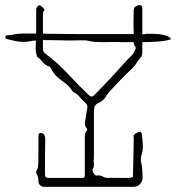

<svg xmlns="http://www.w3.org/2000/svg" viewBox="-20 -719 677 738"><path d="M148 -1Q141 -1 135 -6.5Q129 -12 128 -19Q128 -28 126.5 -36Q125 -44 120 -51Q119 -53 119 -57.5Q119 -62 120 -63Q124 -67 125.5 -75Q127 -83 127.5 -110.5Q128 -138 128 -200Q128 -210 141 -207Q154 -204 154 -183Q153 -156 153 -125.5Q153 -95 153 -48Q153 -35 165 -35H297Q306 -35 306 -46Q306 -51 306 -71.5Q306 -92 306 -118Q306 -144 306 -166Q306 -188 306 -196Q306 -209 314 -217Q317 -220 314 -225Q306 -233 306 -245L314 -296Q317 -303 315.5 -311.5Q314 -320 306 -326Q295 -335 285.5 -347Q276 -359 262 -365Q260 -366 258.5 -369Q257 -372 255 -374Q248 -384 239 -392.5Q230 -401 219 -408Q207 -416 196.5 -426.5Q186 -437 179 -450Q177 -455 173.5 -459.5Q170 -464 165 -465Q152 -470 143.5 -481Q135 -492 124 -500Q121 -503 119 -515Q117 -527 117 -534V-537Q118 -541 118 -563Q107 -563 99 -561Q86 -558 71 -558Q54 -558 37.5 -561.5Q21 -565 6 -569Q0 -570 0.5 -576Q1 -582 7 -583Q22 -584 35 -587Q48 -590 68 -590H119Q119 -618 119 -645.5Q119 -673 119 -679Q119 -691 127 -697Q131 -701 138 -695.5Q145 -690 149 -685Q151 -684 151 -682Q151 -680 150 -679Q146 -675 145.5 -669.5Q145 -664 145 -659V-590Q156 -589 166.5 -589Q177 -589 188 -589Q200 -589 229 -588.5Q258 -588 295.5 -588Q333 -588 370.5 -588Q408 -588 437 -588Q466 -588 477 -588H494Q493 -611 493 -633.5Q493 -656 494 -680Q494 -690 502.5 -695Q511 -700 519 -699Q527 -698 527 -689V-587Q535 -587 541 -589Q573 -590 596.5 -587Q620 -584 634 -574L637 -568Q621 -562 590 -559.5Q559 -557 527 -557V-516Q527 -512 526 -507.5Q525 -503 523 -501Q513 -491 505.5 -478Q498 -465 487 -455Q478 -447 463 -432Q448 -417 432 -400.5Q416 -384 404 -370.5Q392 -357 389 -351Q379 -332 358 -323Q346 -317 343.5 -308.5Q341 -300 341 -289Q341 -245 341 -204Q341 -163 341 -134.5Q341 -106 340 -100Q340 -96 340.5 -92.5Q341 -89 341 -85Q341 -74 336 -68Q333 -64 340 -53.5Q347 -43 351 -44Q353 -44 354.5 -44.5Q356 -45 357 -45Q367 -45 376 -40Q385 -35 395 -35Q400 -36 417.5 -35.5Q435 -35 452 -35Q469 -35 473 -35Q483 -35 491 -39Q491 -44 491.5 -62.5Q492 -81 492.5 -105Q493 -129 493.5 -151.5Q494 -174 494 -187Q494 -190 493.5 -194Q493 -198 494 -199Q497 -204 504.5 -208Q512 -212 518.5 -212Q525 -212 525 -202Q528 -183 529 -162Q530 -141 524 -123Q521 -113 521 -102Q527 -78 527.5 -56.5Q528 -35 528 -34Q528 -23 518.5 -12Q509 -1 495 -1ZM378 -557Q362 -557 346 -558Q330 -559 315 -563Q311 -564 305.5 -564Q300 -564 294 -564Q277 -564 256.5 -563.5Q236 -563 219 -564Q206 -564 185.5 -564.5Q165 -565 145 -565V-533Q145 -528 146.5 -523Q148 -518 152 -515Q200 -479 240 -436Q280 -393 323 -352Q333 -344 341 -352Q355 -366 375 -387Q395 -408 415.5 -430Q436 -452 450.5 -468.5Q465 -485 468 -488Q481 -501 488 -508Q495 -515 501 -531Q503 -536 501 -538Q497 -543 495.5 -547.5Q494 -552 494 -557Q479 -557 466.5 -557Q454 -557 444 -557Q428 -558 411.5 -557.5Q395 -557 378 -557Z"/></svg>

Font: Sankofa Display
Style: Regular
Weight: 400
Designer: Batsirai Madzonga
Foundry: Batsirai Madzonga
Version: Version 1.000; ttfautohint (v1.8.4.7-5d5b)